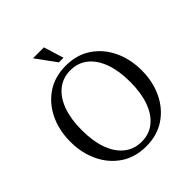

<svg xmlns="http://www.w3.org/2000/svg" viewBox="-233 -1006 1178 1178"><g transform="rotate(-45 356.0 -417.0)"><path d="M356 20Q261 20 191.5 -26.5Q122 -73 84 -152.5Q46 -232 46 -330Q46 -428 84 -507.5Q122 -587 191.5 -633.5Q261 -680 356 -680Q451 -680 520.5 -633.5Q590 -587 628 -507.5Q666 -428 666 -330Q666 -232 628 -152.5Q590 -73 520.5 -26.5Q451 20 356 20ZM356 -20Q422 -20 469 -58Q516 -96 541 -165.5Q566 -235 566 -330Q566 -425 541 -494.5Q516 -564 469 -602Q422 -640 356 -640Q291 -640 243.5 -602Q196 -564 171 -494.5Q146 -425 146 -330Q146 -235 171 -165.5Q196 -96 243.5 -58Q291 -20 356 -20ZM341 -724 246 -854H341L381 -724Z"/></g></svg>

Font: El Messiri
Style: Regular
Weight: 400
Designer: Mohamed Gaber
Foundry: Kief Type Foundry
Version: Version 2.020